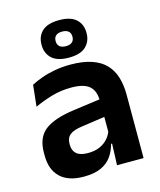

<svg xmlns="http://www.w3.org/2000/svg" viewBox="-110 -793 735 883"><g transform="rotate(-15 258.0 -351.5)"><path d="M466.5 0H340L344.5 -120L341 -131V-284.5L340.5 -306.5Q340.5 -354.5 314.2 -377Q288 -399.5 228.5 -399.5Q178 -399.5 133.8 -386.2Q89.5 -373 52 -355.5L63 -457.5Q85 -469 113.2 -479.2Q141.5 -489.5 176.5 -496Q211.5 -502.5 252 -502.5Q312 -502.5 353.5 -488.2Q395 -474 419.8 -447.5Q444.5 -421 455.5 -384.2Q466.5 -347.5 466.5 -303ZM179.5 11.5Q106.5 11.5 68.2 -25Q30 -61.5 30 -129V-143Q30 -214.5 74 -248.8Q118 -283 213.5 -296L352.5 -315L360 -232.5L232 -214Q190 -208.5 172.2 -194Q154.5 -179.5 154.5 -151.5V-146.5Q154.5 -119 171.8 -103.8Q189 -88.5 226 -88.5Q259 -88.5 282.5 -99Q306 -109.5 321.2 -126.8Q336.5 -144 343 -165.5L361 -102H339Q331 -70.5 313.2 -44.8Q295.5 -19 263.5 -3.8Q231.5 11.5 179.5 11.5ZM148 -623V-625.5Q148 -665 174 -689.2Q200 -713.5 255 -713.5Q310 -713.5 336 -689.2Q362 -665 362 -625.5V-623Q362 -584 336 -559.5Q310 -535 255 -535Q200 -535 174 -559.5Q148 -584 148 -623ZM215 -625V-623.5Q215 -607.5 225.2 -598.5Q235.5 -589.5 255 -589.5Q274.5 -589.5 284.8 -598.5Q295 -607.5 295 -623.5V-625Q295 -641.5 284.8 -650.2Q274.5 -659 255 -659Q235.5 -659 225.2 -650.2Q215 -641.5 215 -625Z"/></g></svg>

Font: Anek Malayalam SemiBold
Style: Regular
Weight: 600
Version: Version 1.003